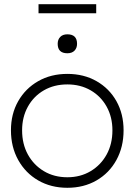

<svg xmlns="http://www.w3.org/2000/svg" viewBox="-20 -882 639 912"><path d="M300 10Q222 10 161.5 -25Q101 -60 66.5 -122Q32 -184 32 -263Q32 -341 66.5 -401.5Q101 -462 161.5 -496.5Q222 -531 300 -531Q378 -531 438.5 -496.5Q499 -462 533 -401.5Q567 -341 567 -263Q567 -184 533 -122Q499 -60 438.5 -25Q378 10 300 10ZM300 -40Q362 -40 410.5 -69Q459 -98 486.5 -148Q514 -198 514 -263Q514 -326 486.5 -375.5Q459 -425 410.5 -453Q362 -481 300 -481Q237 -481 188.5 -453Q140 -425 112.5 -375.5Q85 -326 85 -263Q85 -198 112.5 -148Q140 -98 188.5 -69Q237 -40 300 -40ZM300 -629Q254 -629 254 -674Q254 -694 266 -706.5Q278 -719 300 -719Q346 -719 346 -674Q346 -654 334 -641.5Q322 -629 300 -629ZM163 -819V-862H437V-819Z"/></svg>

Font: Lexend ExtraLight
Style: Regular
Weight: 200
Designer: Bonnie Shaver-Troup, Thomas Jockin
Foundry: Lexend
Version: Version 1.007; ttfautohint (v1.8.3)